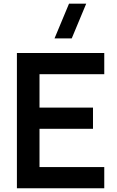

<svg xmlns="http://www.w3.org/2000/svg" viewBox="-20 -1002 625 1022"><path d="M361.8 -797.5H270.2L347.4 -982.5H438.9ZM70 0V-720H535V-607.2H190.3V-429.3H475V-316.5H190.3V-112.8H535V0Z"/></svg>

Font: Manrope
Style: Regular
Weight: 400
Designer: Mikhail Sharanda
Foundry: Mikhail Sharanda
Version: Version 4.503